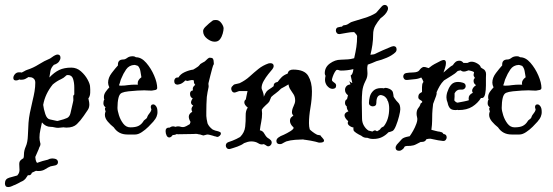

<svg xmlns="http://www.w3.org/2000/svg" viewBox="-34 -547 2240 778"><path d="M27 202Q23 203 15 207Q7 211 -1 211Q-14 211 -14 196Q-14 178 3.5 173Q21 168 36 164Q42 157 43.5 151.5Q45 146 45 141Q45 136 44.5 130.5Q44 125 44 118Q44 108 49 103Q54 98 58 96L61 94Q63 89 63 80Q63 63 70.5 46.5Q78 30 79 2Q80 -29 81.5 -49Q83 -69 87 -89Q91 -109 98 -139Q103 -159 106 -177Q109 -195 109 -212Q109 -223 102.5 -228.5Q96 -234 89 -234Q84 -234 82 -235L75 -231Q65 -224 54 -224H48L45 -225Q37 -221 31 -221Q20 -221 20 -231Q20 -239 26.5 -246.5Q33 -254 43 -254Q51 -254 54 -253Q59 -255 64.5 -258.5Q70 -262 76 -264Q101 -272 123 -286Q145 -300 169 -310Q174 -313 178.5 -316.5Q183 -320 189 -323Q195 -326 199 -326Q211 -326 211 -313Q211 -306 205.5 -298Q200 -290 187 -285H185Q173 -273 170.5 -260Q168 -247 166 -233Q186 -254 206 -263.5Q226 -273 255 -273Q277 -273 294 -258Q311 -243 321 -224.5Q331 -206 331 -195Q332 -185 331.5 -171Q331 -157 324 -148L325 -144Q328 -132 328 -124Q328 -111 322 -102Q316 -93 305 -77Q292 -58 277.5 -44Q263 -30 236 -30Q228 -30 225 -31H222Q217 -31 212 -30Q207 -29 202 -29Q194 -29 186.5 -31Q179 -33 171 -33Q151 -33 136 -51Q133 -36 129.5 -20.5Q126 -5 126 10Q126 21 129 32Q129 33 129.5 34Q130 35 130 36Q130 42 127 47Q124 52 123 57L109 89Q109 93 110.5 100.5Q112 108 116 113Q127 109 138.5 105.5Q150 102 160 100Q172 93 187 96Q194 97 197.5 101Q201 105 201 110Q201 122 186 124L171 127Q161 131 149.5 138.5Q138 146 122 146Q115 146 112 145Q108 147 103.5 149Q99 151 95 153Q92 165 79 163L75 169Q69 179 62.5 183.5Q56 188 50 190Q42 195 27 202ZM200 -57Q228 -64 238 -69Q248 -74 251.5 -88Q255 -102 262 -134Q264 -139 263 -150Q262 -161 266 -163L267 -164Q267 -174 267 -193Q267 -212 262 -227.5Q257 -243 241 -243Q237 -243 234 -241L231 -238Q224 -231 213 -226Q197 -219 180 -205Q149 -167 141 -122Q143 -105 149.5 -85Q156 -65 169 -63Q171 -63 185 -59.5Q199 -56 200 -57Z M482 -2Q446 -2 427 -31Q414 -41 402.5 -54.5Q391 -68 391 -82Q391 -89 394 -96Q389 -107 393 -111L394 -112Q391 -114 388 -118Q385 -122 385 -129Q385 -139 389 -144L388 -145Q387 -148 387 -154Q387 -165 394.5 -175.5Q402 -186 409 -193Q404 -203 404 -212Q404 -232 418.5 -251Q433 -270 444 -282Q442 -306 466 -306Q473 -306 481.5 -312.5Q490 -319 503 -319Q508 -319 511 -318Q514 -317 517 -315Q539 -315 558.5 -292.5Q578 -270 590.5 -241Q603 -212 603 -190Q602 -184 596 -182.5Q590 -181 582 -180H574Q567 -180 560.5 -180.5Q554 -181 551 -181Q541 -181 523 -180Q505 -179 487 -177Q469 -175 460 -171Q450 -167 446 -150Q442 -133 442 -110Q442 -99 448 -80Q454 -61 465.5 -46Q477 -31 494 -31Q516 -31 527.5 -37Q539 -43 546 -54Q548 -59 555 -63.5Q562 -68 563 -74Q565 -80 571 -87Q577 -94 579 -101Q580 -103 578.5 -106.5Q577 -110 577 -114Q577 -117 579 -120.5Q581 -124 587 -124Q593 -124 598.5 -116.5Q604 -109 604 -95Q604 -92 604 -89Q604 -86 603 -83Q600 -71 597 -68Q596 -65 593 -62Q590 -59 587 -54Q580 -46 567.5 -33.5Q555 -21 540.5 -11.5Q526 -2 514 -2ZM448 -201Q451 -200 454 -200Q457 -200 460 -200Q466 -200 471.5 -200.5Q477 -201 483 -202Q491 -203 498.5 -203.5Q506 -204 511 -204H525Q524 -206 524 -210Q524 -223 539 -234Q537 -245 535 -258Q533 -271 525 -280L516 -283Q513 -283 511 -284Q489 -283 477 -265.5Q465 -248 458 -230Q455 -224 453.5 -217.5Q452 -211 448 -201Z M836 -378Q821 -378 805 -390.5Q789 -403 789 -421Q789 -429 798 -438Q807 -447 813 -452L827 -463Q829 -465 833.5 -465.5Q838 -466 841 -466Q854 -466 863 -453.5Q872 -441 872 -432Q872 -424 868.5 -411Q865 -398 857.5 -388Q850 -378 836 -378ZM846 8Q846 8 840 6Q838 6 835 5Q832 4 829 3Q822 1 816 -0.5Q810 -2 808 -2Q804 -2 798 0Q792 2 790 2Q789 2 786.5 1Q784 0 783 0Q780 -1 777 -2Q774 -3 770 -3Q765 -5 758 -4.5Q751 -4 748 -4L687 -3Q684 -3 683 -4Q675 0 669 0H666Q659 10 652 10Q645 10 641 2Q637 -6 637 -16Q637 -30 651 -30H654Q660 -35 668 -35Q671 -35 677 -33Q683 -35 687 -35Q693 -35 697.5 -33.5Q702 -32 708 -32Q713 -32 721 -36Q729 -40 735 -44L738 -53Q731 -65 731 -74Q731 -86 745 -94Q742 -100 742 -105Q742 -112 749 -119Q740 -124 740 -132Q740 -137 744 -144Q746 -146 747 -148Q736 -153 736 -167Q736 -179 748 -181Q748 -183 747.5 -184Q747 -185 747 -186Q747 -192 750 -196Q753 -200 757 -203Q750 -211 752 -220Q748 -224 739 -222Q738 -222 737 -221.5Q736 -221 734 -221Q728 -219 726 -219L716 -221Q714 -219 714 -218Q703 -208 694.5 -206Q686 -204 686 -204Q672 -204 672 -219Q672 -224 675.5 -228.5Q679 -233 686 -233H689Q697 -247 715 -255Q733 -263 749 -265Q754 -268 759 -271Q764 -274 768 -277Q770 -278 771.5 -280Q773 -282 774 -283L776 -285Q777 -286 777 -286.5Q777 -287 777 -287L785 -292L794 -297Q795 -297 799 -301Q802 -304 807.5 -309Q813 -314 817 -313Q827 -313 829.5 -308Q832 -303 832 -295Q833 -288 832 -286Q831 -285 829.5 -281.5Q828 -278 826 -270Q822 -257 818.5 -241.5Q815 -226 811 -211Q810 -207 811 -202.5Q812 -198 811 -193Q809 -183 807 -173.5Q805 -164 804 -154Q803 -142 802.5 -124.5Q802 -107 802 -93.5Q802 -80 802 -77Q802 -74 803.5 -64Q805 -54 807 -47Q813 -33 828 -22Q830 -21 833 -20Q836 -19 838 -18L850 -15Q854 -14 857.5 -12Q861 -10 861 -7V-6Q861 -1 856 3.5Q851 8 846 8Z M895 57Q888 57 884.5 52.5Q881 48 881 43Q881 33 891 29L908 23Q916 20 924 16Q932 12 939 8Q957 -10 959.5 -33.5Q962 -57 961.5 -78Q961 -99 970 -111Q956 -122 956 -132Q956 -140 962 -144Q963 -152 965.5 -161.5Q968 -171 969 -178H935Q931 -177 928 -175.5Q925 -174 921 -173Q920 -173 919 -172.5Q918 -172 916 -172Q910 -172 906.5 -177Q903 -182 903 -187Q903 -195 909 -199Q913 -205 920 -206Q925 -207 929 -208Q933 -209 937 -210Q960 -221 977.5 -237Q995 -253 1013 -267.5Q1031 -282 1054 -290Q1057 -291 1061 -291Q1075 -291 1075 -279Q1075 -274 1070 -267Q1064 -260 1053.5 -247Q1043 -234 1034.5 -219Q1026 -204 1026 -191Q1026 -189 1026.5 -187Q1027 -185 1028 -183Q1035 -167 1035 -155Q1041 -170 1046 -176Q1051 -182 1058 -186Q1065 -190 1075 -198V-200Q1075 -211 1087 -214L1091 -215Q1099 -226 1107.5 -234.5Q1116 -243 1132 -249V-251Q1136 -265 1154 -265Q1200 -265 1215 -239.5Q1230 -214 1230 -177Q1230 -146 1224 -111Q1218 -76 1218 -48Q1218 -34 1221 -23Q1222 -21 1231.5 -13.5Q1241 -6 1251 -1L1256 0L1262 1L1265 2Q1265 4 1272 11Q1279 18 1279 23Q1279 31 1261 31Q1257 31 1253 29.5Q1249 28 1244 27Q1234 25 1225 23Q1216 21 1206 20L1198 19Q1197 19 1196 18.5Q1195 18 1195 18Q1183 18 1162.5 19.5Q1142 21 1126 26Q1121 28 1117 30.5Q1113 33 1109 35Q1106 37 1100 37Q1086 37 1086 24Q1086 17 1093 11Q1102 4 1116 -1Q1129 -7 1142 -15Q1155 -23 1156 -29Q1155 -31 1153.5 -33Q1152 -35 1150 -36Q1141 -47 1141 -57Q1141 -67 1146.5 -72Q1152 -77 1155 -79Q1149 -84 1149 -92Q1149 -103 1155.5 -116.5Q1162 -130 1162 -139Q1162 -154 1156 -164Q1150 -174 1143.5 -183Q1137 -192 1135 -205Q1128 -201 1120.5 -196.5Q1113 -192 1105 -188Q1100 -183 1094.5 -178Q1089 -173 1082 -168Q1078 -165 1074 -162Q1070 -159 1065 -154Q1060 -141 1057.5 -136Q1055 -131 1042 -120Q1031 -110 1027 -103V-100Q1027 -97 1027.5 -93.5Q1028 -90 1028 -87Q1028 -70 1024.5 -53Q1021 -36 1019 -19Q1031 -17 1037 -5.5Q1043 6 1051 12Q1057 15 1062 20Q1067 24 1067 31Q1067 37 1062.5 41.5Q1058 46 1053 46Q1048 46 1044 42Q1038 38 1034 37Q1024 41 1012.5 33.5Q1001 26 984 26Q977 26 969.5 28Q962 30 955 33Q950 37 943 40.5Q936 44 928 47L919 50Q915 51 910 53Q905 55 900 56Q899 56 898 56.5Q897 57 895 57Z M1477 16Q1465 16 1453 11Q1450 12 1447 11Q1438 10 1430 3Q1419 -2 1410 -8Q1401 -14 1399 -18Q1398 -21 1398 -24Q1398 -27 1398 -28L1399 -30Q1388 -32 1380 -39Q1372 -46 1377 -56Q1371 -61 1366.5 -67.5Q1362 -74 1362 -80Q1362 -90 1378 -96Q1371 -104 1371 -116Q1364 -121 1364 -130Q1364 -142 1372 -145Q1373 -148 1374 -152.5Q1375 -157 1376 -161Q1364 -170 1364 -183Q1364 -191 1369.5 -197.5Q1375 -204 1386 -205Q1385 -208 1384 -211.5Q1383 -215 1381 -218Q1382 -218 1388.5 -213Q1395 -208 1393 -213L1387 -241Q1396 -246 1398 -267Q1374 -261 1348 -261Q1343 -261 1339.5 -262.5Q1336 -264 1332 -264Q1328 -264 1323 -255.5Q1318 -247 1314.5 -237Q1311 -227 1311 -223Q1311 -219 1315.5 -216Q1320 -213 1322 -211Q1328 -207 1328 -200Q1328 -187 1313 -187Q1301 -187 1290 -201Q1283 -212 1283 -223Q1283 -227 1283.5 -231Q1284 -235 1285 -239V-240Q1282 -245 1282 -250Q1282 -275 1303 -290Q1324 -305 1346 -305Q1366 -306 1376 -306.5Q1386 -307 1401 -311L1402 -315Q1407 -337 1410 -356.5Q1413 -376 1413 -401Q1412 -405 1408 -409.5Q1404 -414 1401 -417Q1386 -417 1371.5 -414Q1357 -411 1343 -409H1340Q1334 -409 1330.5 -413.5Q1327 -418 1327 -423Q1327 -436 1339 -437Q1347 -439 1352 -439Q1355 -445 1363 -445Q1372 -446 1380 -452Q1388 -458 1397 -460Q1412 -465 1441 -473.5Q1470 -482 1490 -495L1512 -520Q1518 -527 1525 -527Q1532 -527 1536 -521Q1540 -515 1537 -506Q1533 -496 1525.5 -488Q1518 -480 1508 -473Q1496 -459 1487 -443.5Q1478 -428 1478 -407Q1478 -386 1475 -365.5Q1472 -345 1467 -325Q1471 -326 1474.5 -326Q1478 -326 1482 -327Q1499 -335 1516.5 -343Q1534 -351 1552 -358Q1558 -360 1560 -360Q1573 -360 1573 -347Q1573 -339 1567 -334Q1554 -322 1533 -313Q1512 -304 1491 -299Q1482 -295 1473.5 -291.5Q1465 -288 1456 -285V-284Q1455 -280 1454.5 -276.5Q1454 -273 1454 -270Q1454 -265 1454.5 -260Q1455 -255 1455 -250Q1455 -243 1453.5 -235.5Q1452 -228 1446 -217Q1436 -197 1434 -176.5Q1432 -156 1432 -133Q1432 -116 1432.5 -99Q1433 -82 1433 -67Q1433 -51 1440.5 -38Q1448 -25 1459 -18L1475 -14Q1482 -19 1486 -19L1494 -15Q1506 -21 1508 -25.5Q1510 -30 1521 -35Q1543 -63 1543 -108Q1543 -124 1538 -137Q1535 -140 1535 -144Q1527 -157 1517 -160Q1515 -161 1513 -161Q1512 -161 1511.5 -161.5Q1511 -162 1510 -162Q1491 -162 1491 -130Q1491 -116 1476 -116Q1471 -116 1466 -119.5Q1461 -123 1461 -130Q1461 -141 1464.5 -155Q1468 -169 1479 -179.5Q1490 -190 1510 -190Q1518 -190 1521 -189Q1525 -191 1529 -191Q1534 -191 1544 -187Q1556 -181 1558 -173Q1560 -165 1561 -155Q1563 -151 1564 -150Q1572 -138 1580 -130.5Q1588 -123 1588 -104Q1588 -96 1583 -76Q1578 -56 1570.5 -37.5Q1563 -19 1556 -16Q1552 -14 1547.5 -13Q1543 -12 1540 -11Q1529 1 1514 8.5Q1499 16 1479 16Z M1593 61Q1589 64 1583 64Q1569 64 1569 51Q1569 46 1574 39Q1588 24 1594 17Q1600 10 1621 6Q1623 6 1624 5.5Q1625 5 1626 5Q1632 -3 1640 -17Q1648 -31 1653.5 -46.5Q1659 -62 1656 -72Q1655 -76 1654.5 -79.5Q1654 -83 1654 -86Q1654 -101 1661.5 -110Q1669 -119 1670 -127L1676 -132Q1677 -133 1677 -133.5Q1677 -134 1677 -134Q1677 -138 1669 -142Q1661 -146 1661 -153Q1661 -164 1667 -168.5Q1673 -173 1676 -174V-194Q1676 -199 1677 -205Q1678 -211 1682 -215Q1680 -220 1678 -224.5Q1676 -229 1673 -233Q1660 -227 1645 -226Q1630 -225 1616 -223H1613Q1607 -223 1603.5 -227.5Q1600 -232 1600 -237Q1600 -242 1603 -246Q1606 -250 1612 -251Q1622 -253 1640.5 -253.5Q1659 -254 1665 -262L1668 -266Q1672 -271 1677.5 -274Q1683 -277 1690 -275L1703 -271Q1718 -283 1726 -287Q1734 -291 1753 -301Q1761 -304 1764 -304Q1773 -304 1773 -292Q1773 -283 1769.5 -272Q1766 -261 1763 -253Q1769 -258 1781.5 -269Q1794 -280 1801 -283Q1806 -291 1812 -296Q1818 -301 1828 -301Q1837 -301 1844 -292H1860Q1864 -294 1868 -295.5Q1872 -297 1877 -297Q1888 -297 1900.5 -289.5Q1913 -282 1914 -274Q1919 -270 1924 -267.5Q1929 -265 1932 -260Q1936 -253 1935.5 -246Q1935 -239 1935 -231Q1935 -219 1935 -200.5Q1935 -182 1932 -167Q1929 -152 1921 -150H1915Q1902 -129 1880 -115Q1858 -101 1824 -101Q1821 -101 1820 -102Q1817 -101 1811 -101Q1795 -101 1788.5 -109.5Q1782 -118 1780 -130Q1775 -142 1775 -152Q1775 -167 1781 -180Q1786 -195 1795.5 -205Q1805 -215 1822 -215Q1831 -215 1841 -212Q1853 -209 1853 -198Q1853 -192 1848 -187.5Q1843 -183 1834 -184H1830Q1816 -184 1808 -169V-155Q1808 -153 1807.5 -148.5Q1807 -144 1807 -140Q1813 -132 1820 -131Q1832 -133 1846.5 -136Q1861 -139 1866 -141Q1865 -144 1865 -149Q1865 -163 1882 -171Q1879 -176 1879 -179Q1879 -191 1895 -202Q1885 -208 1885 -219Q1885 -225 1887 -227Q1889 -229 1890 -232Q1885 -238 1885 -244Q1885 -247 1886 -249.5Q1887 -252 1887 -253Q1887 -255 1883 -257Q1879 -259 1865 -262Q1861 -261 1856 -259Q1851 -257 1846 -257Q1838 -257 1833 -262Q1829 -261 1825.5 -260.5Q1822 -260 1819 -258Q1811 -249 1795.5 -240Q1780 -231 1765 -221Q1755 -211 1748 -199Q1741 -187 1735 -173Q1737 -167 1730 -150Q1723 -133 1721 -126Q1718 -101 1717.5 -86Q1717 -71 1717 -57Q1717 -43 1714 -21Q1723 -19 1731.5 -16.5Q1740 -14 1750 -13L1751 -12Q1759 -12 1763 -4Q1776 -3 1776 10Q1776 15 1772 20Q1768 25 1760 24Q1756 24 1741.5 21.5Q1727 19 1710 15Q1706 15 1702 15.5Q1698 16 1694 17Q1689 28 1676 28H1671Q1661 33 1651.5 38Q1642 43 1629 44Q1619 44 1614 44.5Q1609 45 1607 46Q1607 46 1605 48Q1604 49 1602.5 52.5Q1601 56 1593 61Z M2039 -2Q2003 -2 1984 -31Q1971 -41 1959.5 -54.5Q1948 -68 1948 -82Q1948 -89 1951 -96Q1946 -107 1950 -111L1951 -112Q1948 -114 1945 -118Q1942 -122 1942 -129Q1942 -139 1946 -144L1945 -145Q1944 -148 1944 -154Q1944 -165 1951.5 -175.5Q1959 -186 1966 -193Q1961 -203 1961 -212Q1961 -232 1975.5 -251Q1990 -270 2001 -282Q1999 -306 2023 -306Q2030 -306 2038.5 -312.5Q2047 -319 2060 -319Q2065 -319 2068 -318Q2071 -317 2074 -315Q2096 -315 2115.5 -292.5Q2135 -270 2147.5 -241Q2160 -212 2160 -190Q2159 -184 2153 -182.5Q2147 -181 2139 -180H2131Q2124 -180 2117.5 -180.5Q2111 -181 2108 -181Q2098 -181 2080 -180Q2062 -179 2044 -177Q2026 -175 2017 -171Q2007 -167 2003 -150Q1999 -133 1999 -110Q1999 -99 2005 -80Q2011 -61 2022.5 -46Q2034 -31 2051 -31Q2073 -31 2084.5 -37Q2096 -43 2103 -54Q2105 -59 2112 -63.5Q2119 -68 2120 -74Q2122 -80 2128 -87Q2134 -94 2136 -101Q2137 -103 2135.5 -106.5Q2134 -110 2134 -114Q2134 -117 2136 -120.5Q2138 -124 2144 -124Q2150 -124 2155.5 -116.5Q2161 -109 2161 -95Q2161 -92 2161 -89Q2161 -86 2160 -83Q2157 -71 2154 -68Q2153 -65 2150 -62Q2147 -59 2144 -54Q2137 -46 2124.5 -33.5Q2112 -21 2097.5 -11.5Q2083 -2 2071 -2ZM2005 -201Q2008 -200 2011 -200Q2014 -200 2017 -200Q2023 -200 2028.5 -200.5Q2034 -201 2040 -202Q2048 -203 2055.5 -203.5Q2063 -204 2068 -204H2082Q2081 -206 2081 -210Q2081 -223 2096 -234Q2094 -245 2092 -258Q2090 -271 2082 -280L2073 -283Q2070 -283 2068 -284Q2046 -283 2034 -265.5Q2022 -248 2015 -230Q2012 -224 2010.5 -217.5Q2009 -211 2005 -201Z"/></svg>

Font: RU Serius
Style: Regular
Weight: 400
Designer: Robert E. Leuschke
Foundry: Robert E. Leuschke
Version: Version 1.011; ttfautohint (v1.8.3)